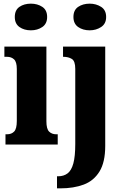

<svg xmlns="http://www.w3.org/2000/svg" viewBox="-20 -791 670 1051"><path d="M149 -625Q112 -625 86.5 -643Q61 -661 61 -698Q61 -736 86.5 -753.5Q112 -771 149 -771Q185 -771 211.5 -753.5Q238 -736 238 -698Q238 -661 211.5 -643Q185 -625 149 -625ZM10 0V-56H19Q43 -56 57.5 -71Q72 -86 72 -129V-413Q72 -452 57 -466Q42 -480 19 -480H4V-536H234V-127Q234 -85 249 -70.5Q264 -56 287 -56H296V0ZM471 -625Q434 -625 408 -643Q382 -661 382 -698Q382 -736 408 -753.5Q434 -771 471 -771Q506 -771 533.5 -753.5Q561 -736 561 -698Q561 -661 533.5 -643Q506 -625 471 -625ZM292 240V174H298Q329 174 350 158Q371 142 381.5 103.5Q392 65 392 -3V-414Q392 -457 373 -468.5Q354 -480 328 -480H325V-536H556V8Q556 97 524.5 148Q493 199 438 219.5Q383 240 311 240Z"/></svg>

Font: Noto Serif Sinhala ExtraCondensed Black
Style: Regular
Weight: 900
Width: 2
Designer: Jelle Bosma - Monotype Design Team
Foundry: Monotype Imaging Inc.
Version: Version 2.007; ttfautohint (v1.8.4.7-5d5b)